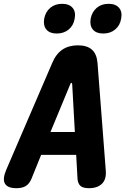

<svg xmlns="http://www.w3.org/2000/svg" viewBox="-59 -978 679 1008"><path d="M206 -285H334L320 -536Q319 -543 315.5 -543Q312 -543 310 -536ZM341 -165H157L106 -39Q95 -13 76.5 -1.5Q58 10 27 10Q-19 10 -33 -14Q-47 -38 -26 -87L215 -647Q235 -695 268.5 -717.5Q302 -740 350 -740Q398 -740 423.5 -717.5Q449 -695 453 -647L496 -87Q501 -38 477 -14Q453 10 408 10Q377 10 363.5 -2Q350 -14 348 -39ZM483 -802Q446 -802 428.5 -823Q411 -844 417 -880Q424 -916 449 -937Q474 -958 511 -958Q548 -958 566 -937Q584 -916 577 -880Q571 -844 545.5 -823Q520 -802 483 -802ZM239 -802Q202 -802 184.5 -823Q167 -844 173 -880Q180 -916 205 -937Q230 -958 267 -958Q304 -958 322 -937Q340 -916 333 -880Q327 -844 301.5 -823Q276 -802 239 -802Z"/></svg>

Font: Maple Mono ExtraBold
Style: Italic
Weight: 800
Italic angle: -10°
Monospace: yes
Designer: subframe7536
Version: Version 7.200